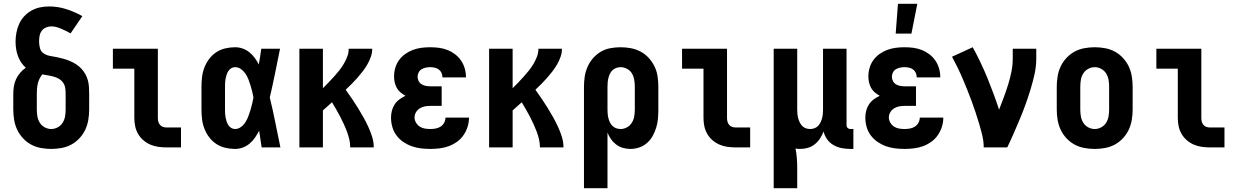

<svg xmlns="http://www.w3.org/2000/svg" viewBox="-20 -777 6540 1012"><path d="M250 8Q223 8 195.5 3Q168 -2 144 -15Q120 -28 101 -48.5Q82 -69 70.5 -93.5Q59 -118 54.5 -145.5Q50 -173 50 -200V-281Q50 -301 53 -321Q56 -341 64.5 -359.5Q73 -378 86.5 -393.5Q100 -409 116 -420Q102 -432 91.5 -448Q81 -464 74.5 -482Q68 -500 65 -519Q62 -538 62 -557Q62 -581 66.5 -605Q71 -629 81 -651Q91 -673 107.5 -691Q124 -709 145.5 -721Q167 -733 190.5 -738Q214 -743 239 -743Q285 -743 329 -729Q373 -715 414 -692L352 -601Q340 -608 327.5 -614Q315 -620 302.5 -625.5Q290 -631 277 -634.5Q264 -638 250 -638Q236 -638 222 -632Q208 -626 199.5 -614Q191 -602 188.5 -587.5Q186 -573 186 -558Q186 -540 191 -522Q196 -504 211.5 -494.5Q227 -485 245 -482Q263 -479 280.5 -475.5Q298 -472 315.5 -467Q333 -462 349.5 -455Q366 -448 381.5 -438Q397 -428 409 -415Q421 -402 430 -386Q439 -370 443.5 -352.5Q448 -335 449 -317Q450 -299 450 -281V-200Q450 -173 445.5 -145.5Q441 -118 429.5 -93.5Q418 -69 399 -48.5Q380 -28 356 -15Q332 -2 304.5 3Q277 8 250 8ZM250 -97Q268 -97 284.5 -106Q301 -115 310.5 -130.5Q320 -146 323 -164Q326 -182 326 -200V-281Q326 -297 324 -312Q322 -327 313.5 -340Q305 -353 291.5 -361Q278 -369 263.5 -373Q249 -377 233.5 -379.5Q218 -382 203 -385Q194 -374 188 -361.5Q182 -349 179 -335.5Q176 -322 175 -308.5Q174 -295 174 -281V-200Q174 -182 177 -164Q180 -146 189.5 -130.5Q199 -115 215.5 -106Q232 -97 250 -97Z M858 0Q837 0 815 -3Q793 -6 773 -14.5Q753 -23 736 -37.5Q719 -52 708 -71Q697 -90 692.5 -111.5Q688 -133 688 -155V-415H575V-520H812V-155Q812 -145 814.5 -135.5Q817 -126 823.5 -118.5Q830 -111 839.5 -108Q849 -105 858 -105H934V0Z M1219 8Q1193 8 1167.5 2Q1142 -4 1120.5 -18Q1099 -32 1083 -53Q1067 -74 1057.5 -98.5Q1048 -123 1045 -148.5Q1042 -174 1042 -200V-320Q1042 -346 1045 -371.5Q1048 -397 1057.5 -421.5Q1067 -446 1083 -467Q1099 -488 1120.5 -502Q1142 -516 1167.5 -522Q1193 -528 1219 -528Q1240 -528 1259.5 -521Q1279 -514 1295 -501Q1311 -488 1323 -471.5Q1335 -455 1344 -437Q1348 -457 1351 -478Q1354 -499 1357 -520H1456Q1443 -456 1430 -391.5Q1417 -327 1402 -263Q1418 -198 1431 -132Q1444 -66 1458 0H1359Q1356 -22 1352.5 -44Q1349 -66 1346 -88Q1336 -69 1324 -51.5Q1312 -34 1296 -20.5Q1280 -7 1260 0.5Q1240 8 1219 8ZM1219 -97Q1236 -97 1250.5 -108Q1265 -119 1274 -133.5Q1283 -148 1289 -164Q1295 -180 1300 -196.5Q1305 -213 1309 -230Q1313 -247 1316 -263Q1313 -280 1309 -296Q1305 -312 1300 -328Q1295 -344 1289 -359.5Q1283 -375 1273.5 -389Q1264 -403 1250 -413Q1236 -423 1219 -423Q1208 -423 1199 -417.5Q1190 -412 1184 -403Q1178 -394 1174.5 -383.5Q1171 -373 1169 -362.5Q1167 -352 1166.5 -341.5Q1166 -331 1166 -320V-200Q1166 -189 1166.5 -178.5Q1167 -168 1169 -157.5Q1171 -147 1174.5 -136.5Q1178 -126 1184 -117Q1190 -108 1199 -102.5Q1208 -97 1219 -97Z M1558 0V-520H1682V-312Q1697 -327 1711.5 -342Q1726 -357 1740.5 -373Q1755 -389 1768 -405.5Q1781 -422 1792 -440.5Q1803 -459 1810.5 -479Q1818 -499 1818 -520H1942Q1942 -498 1934.5 -477Q1927 -456 1916 -437Q1905 -418 1891.5 -400.5Q1878 -383 1863.5 -366.5Q1849 -350 1833.5 -334.5Q1818 -319 1802 -304Q1819 -281 1835 -257Q1851 -233 1866 -209Q1881 -185 1895 -160Q1909 -135 1921 -109Q1933 -83 1941.5 -56Q1950 -29 1950 0H1826Q1826 -22 1821 -43Q1816 -64 1808.5 -84Q1801 -104 1792 -123.5Q1783 -143 1773 -162.5Q1763 -182 1752 -200.5Q1741 -219 1730 -238Q1718 -227 1706 -216.5Q1694 -206 1682 -195V0Z M2248 8Q2223 8 2198 5Q2173 2 2149.5 -6.5Q2126 -15 2105.5 -29Q2085 -43 2070 -63Q2055 -83 2048 -107.5Q2041 -132 2041 -157Q2041 -175 2045.5 -193Q2050 -211 2060 -226.5Q2070 -242 2085 -253Q2100 -264 2117 -272Q2103 -280 2091 -290Q2079 -300 2071.5 -313.5Q2064 -327 2060.5 -342.5Q2057 -358 2057 -374Q2057 -397 2063.5 -419.5Q2070 -442 2083.5 -460.5Q2097 -479 2116 -492.5Q2135 -506 2156.5 -514Q2178 -522 2201 -525Q2224 -528 2247 -528Q2271 -528 2294 -525Q2317 -522 2338.5 -513.5Q2360 -505 2378.5 -491Q2397 -477 2410 -458Q2423 -439 2429.5 -416.5Q2436 -394 2436 -371V-369H2312V-370Q2312 -382 2307 -393Q2302 -404 2292.5 -411Q2283 -418 2271 -420.5Q2259 -423 2247 -423Q2236 -423 2224 -420.5Q2212 -418 2202 -412Q2192 -406 2186.5 -395Q2181 -384 2181 -372Q2181 -360 2187 -349Q2193 -338 2203.5 -332Q2214 -326 2226 -324Q2238 -322 2250 -322H2308V-219H2250Q2235 -219 2220.5 -216.5Q2206 -214 2193.5 -206.5Q2181 -199 2173 -186Q2165 -173 2165 -158Q2165 -144 2172.5 -131Q2180 -118 2192 -110Q2204 -102 2218.5 -99.5Q2233 -97 2248 -97Q2262 -97 2276 -99.5Q2290 -102 2302 -109.5Q2314 -117 2321 -130Q2328 -143 2328 -157H2452Q2452 -132 2444.5 -108.5Q2437 -85 2423 -64.5Q2409 -44 2388.5 -29.5Q2368 -15 2345 -6.5Q2322 2 2297 5Q2272 8 2248 8Z M2558 0V-520H2682V-312Q2697 -327 2711.5 -342Q2726 -357 2740.5 -373Q2755 -389 2768 -405.5Q2781 -422 2792 -440.5Q2803 -459 2810.5 -479Q2818 -499 2818 -520H2942Q2942 -498 2934.5 -477Q2927 -456 2916 -437Q2905 -418 2891.5 -400.5Q2878 -383 2863.5 -366.5Q2849 -350 2833.5 -334.5Q2818 -319 2802 -304Q2819 -281 2835 -257Q2851 -233 2866 -209Q2881 -185 2895 -160Q2909 -135 2921 -109Q2933 -83 2941.5 -56Q2950 -29 2950 0H2826Q2826 -22 2821 -43Q2816 -64 2808.5 -84Q2801 -104 2792 -123.5Q2783 -143 2773 -162.5Q2763 -182 2752 -200.5Q2741 -219 2730 -238Q2718 -227 2706 -216.5Q2694 -206 2682 -195V0Z M3058 215V-320Q3058 -347 3062 -373.5Q3066 -400 3077 -425Q3088 -450 3106 -470.5Q3124 -491 3147 -504.5Q3170 -518 3197 -523Q3224 -528 3251 -528Q3278 -528 3305 -523Q3332 -518 3356.5 -505Q3381 -492 3399.5 -471.5Q3418 -451 3430 -426.5Q3442 -402 3446 -374.5Q3450 -347 3450 -320V-200Q3450 -176 3448 -152Q3446 -128 3439 -105Q3432 -82 3420.5 -61Q3409 -40 3391 -24Q3373 -8 3350 0Q3327 8 3303 8Q3283 8 3263.5 2.5Q3244 -3 3228 -15Q3212 -27 3200.5 -43.5Q3189 -60 3182 -78V215ZM3251 -97Q3269 -97 3285 -106Q3301 -115 3310.5 -130.5Q3320 -146 3323 -164Q3326 -182 3326 -200V-320Q3326 -338 3323 -356Q3320 -374 3311 -389.5Q3302 -405 3285.5 -414Q3269 -423 3251 -423Q3240 -423 3228.5 -419Q3217 -415 3208.5 -407Q3200 -399 3195 -388.5Q3190 -378 3187 -366.5Q3184 -355 3183 -343.5Q3182 -332 3182 -320V-200Q3182 -188 3183 -176.5Q3184 -165 3187 -153.5Q3190 -142 3195 -131.5Q3200 -121 3208.5 -113Q3217 -105 3228 -101Q3239 -97 3251 -97Z M3858 0Q3837 0 3815 -3Q3793 -6 3773 -14.5Q3753 -23 3736 -37.5Q3719 -52 3708 -71Q3697 -90 3692.5 -111.5Q3688 -133 3688 -155V-415H3575V-520H3812V-155Q3812 -145 3814.5 -135.5Q3817 -126 3823.5 -118.5Q3830 -111 3839.5 -108Q3849 -105 3858 -105H3934V0Z M4058 215V-520H4182V-200Q4182 -188 4183 -176.5Q4184 -165 4187 -154Q4190 -143 4195 -132.5Q4200 -122 4208 -113.5Q4216 -105 4227 -101Q4238 -97 4250 -97Q4262 -97 4273 -101Q4284 -105 4292 -113.5Q4300 -122 4305 -132.5Q4310 -143 4313 -154Q4316 -165 4317 -176.5Q4318 -188 4318 -200V-520H4442V-116Q4442 -108 4448 -102.5Q4454 -97 4461 -97H4478V8H4461Q4438 8 4415.5 3.5Q4393 -1 4373 -12.5Q4353 -24 4339.5 -43Q4326 -62 4321 -84Q4314 -65 4302.5 -47.5Q4291 -30 4275 -17Q4259 -4 4239 2Q4219 8 4198 8Q4192 8 4185.5 7.5Q4179 7 4173 6Q4178 31 4180 56.5Q4182 82 4182 107V215Z M4748 8Q4723 8 4698 5Q4673 2 4649.5 -6.5Q4626 -15 4605.5 -29Q4585 -43 4570 -63Q4555 -83 4548 -107.5Q4541 -132 4541 -157Q4541 -175 4545.5 -193Q4550 -211 4560 -226.5Q4570 -242 4585 -253Q4600 -264 4617 -272Q4603 -280 4591 -290Q4579 -300 4571.5 -313.5Q4564 -327 4560.5 -342.5Q4557 -358 4557 -374Q4557 -397 4563.5 -419.5Q4570 -442 4583.5 -460.5Q4597 -479 4616 -492.5Q4635 -506 4656.5 -514Q4678 -522 4701 -525Q4724 -528 4747 -528Q4771 -528 4794 -525Q4817 -522 4838.5 -513.5Q4860 -505 4878.5 -491Q4897 -477 4910 -458Q4923 -439 4929.5 -416.5Q4936 -394 4936 -371V-369H4812V-370Q4812 -382 4807 -393Q4802 -404 4792.5 -411Q4783 -418 4771 -420.5Q4759 -423 4747 -423Q4736 -423 4724 -420.5Q4712 -418 4702 -412Q4692 -406 4686.5 -395Q4681 -384 4681 -372Q4681 -360 4687 -349Q4693 -338 4703.5 -332Q4714 -326 4726 -324Q4738 -322 4750 -322H4808V-219H4750Q4735 -219 4720.5 -216.5Q4706 -214 4693.5 -206.5Q4681 -199 4673 -186Q4665 -173 4665 -158Q4665 -144 4672.5 -131Q4680 -118 4692 -110Q4704 -102 4718.5 -99.5Q4733 -97 4748 -97Q4762 -97 4776 -99.5Q4790 -102 4802 -109.5Q4814 -117 4821 -130Q4828 -143 4828 -157H4952Q4952 -132 4944.5 -108.5Q4937 -85 4923 -64.5Q4909 -44 4888.5 -29.5Q4868 -15 4845 -6.5Q4822 2 4797 5Q4772 8 4748 8ZM4701 -600 4713 -757H4815L4784 -600Z M5165 0Q5165 -32 5157.5 -63Q5150 -94 5141 -124.5Q5132 -155 5122 -185Q5112 -215 5101 -245Q5090 -275 5078 -304.5Q5066 -334 5053.5 -363.5Q5041 -393 5027 -421.5Q5013 -450 4998 -478L5107 -528Q5150 -450 5184 -367Q5218 -284 5246 -199Q5259 -232 5271 -264.5Q5283 -297 5293.5 -330.5Q5304 -364 5311 -398.5Q5318 -433 5318 -468V-520H5442V-468Q5442 -427 5433 -386.5Q5424 -346 5412 -306.5Q5400 -267 5386 -228Q5372 -189 5356 -151Q5340 -113 5323.5 -75Q5307 -37 5289 0Z M5750 8Q5723 8 5695.5 3Q5668 -2 5644 -15Q5620 -28 5601 -48.5Q5582 -69 5570.5 -93.5Q5559 -118 5554.5 -145.5Q5550 -173 5550 -200V-320Q5550 -347 5554.5 -374.5Q5559 -402 5570.5 -426.5Q5582 -451 5601 -471.5Q5620 -492 5644 -505Q5668 -518 5695.5 -523Q5723 -528 5750 -528Q5777 -528 5804.5 -523Q5832 -518 5856 -505Q5880 -492 5899 -471.5Q5918 -451 5929.5 -426.5Q5941 -402 5945.5 -374.5Q5950 -347 5950 -320V-200Q5950 -173 5945.5 -145.5Q5941 -118 5929.5 -93.5Q5918 -69 5899 -48.5Q5880 -28 5856 -15Q5832 -2 5804.5 3Q5777 8 5750 8ZM5750 -97Q5768 -97 5784.5 -106Q5801 -115 5810.5 -130.5Q5820 -146 5823 -164Q5826 -182 5826 -200V-320Q5826 -338 5823 -356Q5820 -374 5810.5 -389.5Q5801 -405 5784.5 -414Q5768 -423 5750 -423Q5732 -423 5715.5 -414Q5699 -405 5689.5 -389.5Q5680 -374 5677 -356Q5674 -338 5674 -320V-200Q5674 -182 5677 -164Q5680 -146 5689.5 -130.5Q5699 -115 5715.5 -106Q5732 -97 5750 -97Z M6358 0Q6337 0 6315 -3Q6293 -6 6273 -14.5Q6253 -23 6236 -37.5Q6219 -52 6208 -71Q6197 -90 6192.5 -111.5Q6188 -133 6188 -155V-415H6075V-520H6312V-155Q6312 -145 6314.5 -135.5Q6317 -126 6323.5 -118.5Q6330 -111 6339.5 -108Q6349 -105 6358 -105H6434V0Z"/></svg>

Font: Iosevka Curly Extrabold
Style: Regular
Weight: 800
Monospace: yes
Designer: Belleve Invis
Foundry: Belleve Invis
Version: Version 22.1.2; ttfautohint (v1.8.4)